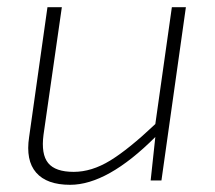

<svg xmlns="http://www.w3.org/2000/svg" viewBox="-20 -502 599 534"><path d="M497 -482 429 0H399L412 -121Q279 12 175 12Q110 12 80.5 -22Q51 -56 61 -121L112 -482H152L101 -127Q94 -73 114 -48.5Q134 -24 185 -24Q235 -24 286.5 -55.5Q338 -87 412 -157L458 -482Z"/></svg>

Font: Exo 2.0 Extra Light
Style: Italic
Weight: 250
Italic angle: -8°
Designer: Natanael Gama
Version: Version 1.001;PS 001.001;hotconv 1.0.70;makeotf.lib2.5.58329